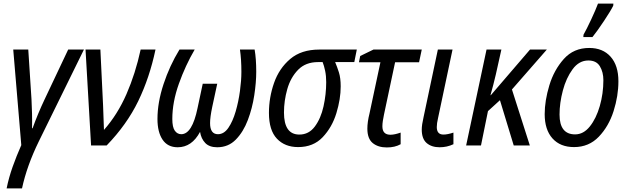

<svg xmlns="http://www.w3.org/2000/svg" viewBox="-20 -813 3512 1073"><path d="M17 240H103Q130 114 197 -23L449 -536H361L229 -257Q192 -179 162 -96H159Q160 -134 159 -179Q158 -224 156 -258L138 -536H54L99 -2Q72 59 50.5 119.5Q29 180 17 240Z M489 0H576Q689 -117 752.5 -248Q816 -379 849 -536H766Q737 -402 687 -287.5Q637 -173 561 -87Q560 -120 558.5 -155Q557 -190 556 -225L541 -536H458Z M973 10Q1052 10 1098 -76Q1104 -38 1127 -14Q1150 10 1194 10Q1256 10 1298 -33Q1340 -76 1365 -142Q1390 -208 1401 -280.5Q1412 -353 1412 -412Q1412 -484 1403 -536H1321Q1325 -508 1327 -477.5Q1329 -447 1329 -411Q1329 -364 1321 -304.5Q1313 -245 1297 -190Q1281 -135 1256.5 -99Q1232 -63 1198 -63Q1154 -63 1154 -125Q1154 -158 1166 -215L1194 -345H1113L1084 -209Q1054 -63 993 -63Q971 -63 957 -82.5Q943 -102 943 -148Q943 -242 979.5 -344.5Q1016 -447 1068 -536H983Q928 -446 894 -343Q860 -240 860 -148Q860 -75 888.5 -32.5Q917 10 973 10Z M1646 9Q1731 9 1783.5 -46.5Q1836 -102 1860 -181Q1884 -260 1884 -330Q1884 -377 1874 -408.5Q1864 -440 1853 -466H1960L1974 -536H1764Q1664 -536 1602 -483.5Q1540 -431 1511.5 -349.5Q1483 -268 1483 -182Q1483 -85 1527.5 -38Q1572 9 1646 9ZM1653 -61Q1567 -61 1567 -184Q1567 -250 1585.5 -315Q1604 -380 1646 -423Q1688 -466 1757 -466H1783Q1791 -446 1797 -417.5Q1803 -389 1803 -354Q1803 -286 1788 -218.5Q1773 -151 1739.5 -106Q1706 -61 1653 -61Z M2142 11Q2187 11 2219 -7V-72Q2185 -60 2162 -60Q2117 -60 2117 -107Q2117 -121 2119.5 -137.5Q2122 -154 2126 -173L2188 -465H2322L2337 -536H2067L1993 -500L1986 -465H2106L2045 -179Q2033 -131 2033 -94Q2033 -38 2063 -13.5Q2093 11 2142 11Z M2437 10Q2478 10 2514 -7V-72Q2481 -61 2458 -61Q2421 -61 2421 -103Q2421 -123 2428 -153L2509 -536H2427L2347 -158Q2337 -115 2337 -89Q2337 -37 2364.5 -13.5Q2392 10 2437 10Z M2585 0H2668L2707 -192L2774 -253L2851 0H2941L2841 -313L3036 -536H2942L2723 -281H2721Q2729 -308 2736.5 -338Q2744 -368 2751 -397L2782 -536H2699Z M3188 9Q3271 9 3326.5 -49Q3382 -107 3409 -192Q3436 -277 3436 -359Q3436 -447 3392.5 -496Q3349 -545 3273 -545Q3186 -545 3131 -483.5Q3076 -422 3050 -336Q3024 -250 3024 -175Q3024 -88 3067.5 -39.5Q3111 9 3188 9ZM3194 -62Q3107 -62 3107 -173Q3107 -237 3125.5 -307Q3144 -377 3180 -426Q3216 -475 3268 -475Q3313 -475 3332.5 -442.5Q3352 -410 3352 -365Q3352 -290 3332 -220.5Q3312 -151 3276.5 -106.5Q3241 -62 3194 -62ZM3240 -606H3291Q3317 -638 3355.5 -696Q3394 -754 3407 -781L3408 -793H3322Q3309 -758 3284 -704.5Q3259 -651 3241 -619Z"/></svg>

Font: Noto Sans UI SemiCondensed
Style: Italic
Weight: 400
Width: 4
Italic angle: -12°
Designer: Monotype Design Team
Foundry: Monotype Imaging Inc.
Version: Version 1.901